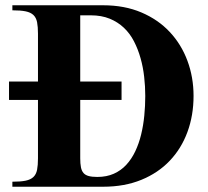

<svg xmlns="http://www.w3.org/2000/svg" viewBox="-20 -708 790 728"><path d="M26.9 -688H371.1Q452.1 -688 515.9 -660.9Q579.6 -633.8 623.5 -586.9Q667.5 -540 690.7 -477.5Q713.9 -415 713.9 -344.2Q713.9 -270.5 690.7 -207.5Q667.5 -144.5 623.5 -98.4Q579.6 -52.2 515.9 -26.1Q452.1 0 371.1 0H26.9V-19Q58.1 -19 77.1 -22.9Q96.2 -26.9 106.7 -36.9Q117.2 -46.9 120.6 -64.2Q124 -81.5 124 -107.9V-329.1H14.2V-398.9H124V-580.1Q124 -606.4 120.6 -623.8Q117.2 -641.1 106.7 -651.1Q96.2 -661.1 77.1 -665Q58.1 -668.9 26.9 -668.9ZM440.9 -329.1H284.2V-107.9Q284.2 -87.4 286.9 -73.7Q289.6 -60.1 296.6 -52Q303.7 -43.9 316.4 -40.5Q329.1 -37.1 349.1 -37.1Q384.3 -37.1 411.6 -49.3Q439 -61.5 459 -83.3Q479 -105 492.9 -134.3Q506.8 -163.6 515.1 -197.8Q523.4 -231.9 527.1 -269.3Q530.8 -306.6 530.8 -344.2Q530.8 -380.4 526.6 -417Q522.5 -453.6 512.9 -487.5Q503.4 -521.5 488 -551.3Q472.7 -581.1 449.7 -602.8Q426.8 -624.5 395.8 -637.2Q364.7 -649.9 324.2 -649.9H284.2V-398.9H440.9Z"/></svg>

Font: Tai Heritage Pro
Style: Bold
Weight: 700
Designer: Faah Baccam, Walt Agee, Victor Gaultney, Annie Olsen, Eric Hays
Foundry: SIL International
Version: Version 2.600